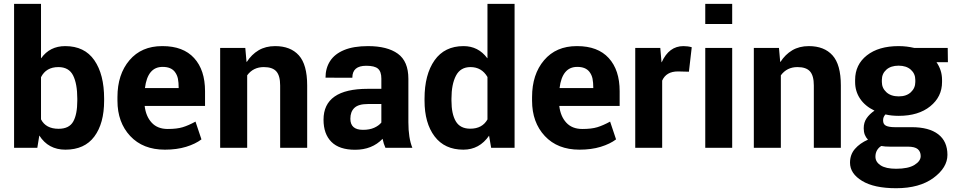

<svg xmlns="http://www.w3.org/2000/svg" viewBox="-20 -782 5050 1016"><path d="M326 10Q235.5 10 188 -65L177.5 0H54.5V-761.5H197V-474.5L198 -474Q243.5 -538 325 -538Q427.5 -538 479.2 -463.2Q531 -388.5 531 -260V-249.5Q531 -129 479.2 -59.5Q427.5 10 326 10ZM290 -100.5Q346 -100.5 367.5 -138.8Q389 -177 389 -249.5V-260Q389 -338.5 366.8 -382.8Q344.5 -427 289 -427Q224 -427 197 -373.5V-150.5Q222.5 -100.5 290 -100.5Z M852.5 10Q736.5 10 669 -62.2Q601.5 -134.5 601.5 -249V-268.5Q601.5 -388.5 665 -463.2Q728.5 -538 838 -538H840Q949.5 -538 1007.2 -474.8Q1065 -411.5 1065 -299.5V-221.5H745.5Q752 -166 782.8 -132.8Q813.5 -99.5 867.5 -99.5Q916 -99.5 946.5 -108.8Q977 -118 1014.5 -138.5L1046 -44.5Q1014.5 -20.5 965 -5.2Q915.5 10 852.5 10ZM925.5 -316Q925.5 -345.5 921.5 -365.5Q917.5 -385.5 905 -402Q884.5 -428 841.5 -428Q841 -428 840 -428Q761 -428 747 -316Z M1605.5 0H1462.5V-329.5Q1462.5 -381.5 1442.2 -404.2Q1422 -427 1376 -427Q1320 -427 1288 -383.5V0H1145V-528.5H1278L1284.5 -455L1286 -454.5Q1311 -493.5 1348.2 -515.8Q1385.5 -538 1436 -538Q1517.5 -538 1561.5 -489Q1605.5 -440 1605.5 -330Z M1859 10.5Q1775.5 10.5 1733.8 -31.2Q1692 -73 1692 -148.5Q1692 -312 1926 -312H1998V-366Q1998 -403 1980.2 -418.5Q1962.5 -434 1918 -434Q1844.5 -434 1844.5 -371.5V-370.5L1702.5 -371Q1702.5 -421.5 1726.8 -459Q1751 -496.5 1801 -517.2Q1851 -538 1927.5 -538Q2029.5 -538 2085.2 -497.8Q2141 -457.5 2141 -365V-135Q2141 -51.5 2162 0H2019.5Q2010 -20.5 2004.5 -47.5Q1949 10.5 1859 10.5ZM1901.5 -95Q1935.5 -95 1959.8 -105.8Q1984 -116.5 1998 -133.5V-231.5H1926Q1877 -231.5 1855.5 -211.2Q1834 -191 1834 -153.5Q1834 -95.5 1899.5 -95Z M2432 10Q2333 10 2279.8 -60.2Q2226.5 -130.5 2226.5 -249.5V-260Q2226.5 -387.5 2279.5 -462.8Q2332.5 -538 2433 -538Q2511 -538 2558.5 -474L2559.5 -474.5V-761.5H2703V0H2579L2568 -64Q2517 10 2432 10ZM2468.5 -101Q2532 -101 2559.5 -150V-374.5Q2529 -427 2469.5 -427Q2416.5 -427 2392.8 -381.5Q2369 -336 2369 -260V-249.5Q2369 -179 2392 -140Q2415 -101 2468.5 -101Z M3046.5 10Q2930.5 10 2863 -62.2Q2795.5 -134.5 2795.5 -249V-268.5Q2795.5 -388.5 2859 -463.2Q2922.5 -538 3032 -538H3034Q3143.5 -538 3201.2 -474.8Q3259 -411.5 3259 -299.5V-221.5H2939.5Q2946 -166 2976.8 -132.8Q3007.5 -99.5 3061.5 -99.5Q3110 -99.5 3140.5 -108.8Q3171 -118 3208.5 -138.5L3240 -44.5Q3208.5 -20.5 3159 -5.2Q3109.5 10 3046.5 10ZM3119.5 -316Q3119.5 -345.5 3115.5 -365.5Q3111.5 -385.5 3099 -402Q3078.5 -428 3035.5 -428Q3035 -428 3034 -428Q2955 -428 2941 -316Z M3484 0H3341.5V-528.5H3474L3480.5 -453L3481.5 -452.5Q3520 -538 3596.5 -538Q3620.5 -538 3640.5 -532L3625.5 -402.5L3567.5 -404Q3505.5 -404 3484 -355.5Z M3854.5 0H3712V-528.5H3854.5ZM3854.5 -655H3712V-761.5H3854.5Z M4429.5 0H4286.5V-329.5Q4286.5 -381.5 4266.2 -404.2Q4246 -427 4200 -427Q4144 -427 4112 -383.5V0H3969V-528.5H4102L4108.5 -455L4110 -454.5Q4135 -493.5 4172.2 -515.8Q4209.5 -538 4260 -538Q4341.5 -538 4385.5 -489Q4429.5 -440 4429.5 -330Z M4996 -453H4935.5Q4950 -432 4957.5 -408.8Q4965 -385.5 4965 -359V-348Q4965 -270 4902.5 -219.5Q4840 -169 4736 -169Q4716.5 -169 4699.2 -170.8Q4682 -172.5 4665.5 -176.5Q4659 -169.5 4656 -162Q4653 -154.5 4653 -145Q4653 -124 4668.8 -116.5Q4684.5 -109 4715 -109H4804.5Q4896 -109 4944.8 -71.5Q4993.5 -34 4993.5 37.5Q4993.5 105 4919.5 159.5Q4845.5 214 4722 214Q4605.5 214 4541.8 175.2Q4478 136.5 4478 79Q4478 36 4504 6Q4530 -24 4573 -43Q4562 -54.5 4556.2 -69.2Q4550.5 -84 4550.5 -103Q4550.5 -134 4565.8 -156.2Q4581 -178.5 4607.5 -196.5Q4557.5 -220.5 4531.2 -259.8Q4505 -299 4505 -348V-359Q4505 -440 4567.2 -489Q4629.5 -538 4735 -538Q4757.5 -538 4777.8 -535.5Q4798 -533 4817.5 -528.5H4995ZM4646.5 -348Q4646.5 -316 4670.5 -294Q4694.5 -272 4736 -272Q4776.5 -272 4800 -294Q4823.5 -316 4823.5 -348V-359Q4823.5 -392 4799.8 -413.2Q4776 -434.5 4735 -434.5Q4694 -434.5 4670.2 -413.2Q4646.5 -392 4646.5 -359ZM4688 -6Q4675.5 -6 4664.8 -6.8Q4654 -7.5 4643.5 -9.5Q4629 -1 4620.8 13.5Q4612.5 28 4612.5 47Q4612.5 75 4640 93Q4667.5 111 4722 111Q4786 111 4819 90.8Q4852 70.5 4852 44Q4852 20.5 4836.5 7.2Q4821 -6 4783 -6Z"/></svg>

Font: Roberto Sans
Style: Bold
Weight: 700
Designer: Google (font) & Cristiano Sobral (main changes)
Version: Version 1.000;October 12, 2021;FontCreator 14.0.0.2814 64-bi